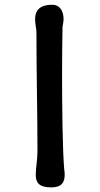

<svg xmlns="http://www.w3.org/2000/svg" viewBox="-20 -789 428 823"><path d="M133.3 -39.1C133.3 -4.9 148.4 14.2 200.2 14.2C245.1 14.2 257.3 -8.3 257.3 -40C257.3 -49.3 256.3 -57.6 254.9 -67.4V-66.9C248 -156.2 246.1 -324.2 246.1 -473.1C246.1 -556.2 247.1 -618.7 248 -674.3C250 -686 252.4 -696.3 252.4 -707.5C252.4 -744.1 234.4 -768.6 205.1 -768.6C146 -768.6 130.4 -740.7 130.4 -706.5C130.4 -685.1 136.2 -667 136.2 -648.9C136.2 -471.7 140.6 -305.7 140.6 -139.6C140.6 -103.5 133.3 -71.8 133.3 -39.1Z"/></svg>

Font: Autour One
Style: Regular
Weight: 400
Designer: Eben Sorkin
Foundry: Eben Sorkin
Version: Version 1.002